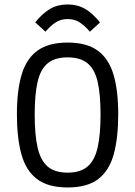

<svg xmlns="http://www.w3.org/2000/svg" viewBox="-20 -826 601 854"><path d="M280.8 7.8Q193.4 7.8 144 -30Q94.7 -67.9 75 -140.6Q55.2 -213.4 55.2 -317.9Q55.2 -423.3 76.2 -494.1Q97.2 -564.9 146.7 -600.8Q196.3 -636.7 280.8 -636.7Q365.7 -636.7 414.8 -600.8Q463.9 -564.9 484.9 -494.1Q505.9 -423.3 505.9 -317.9Q505.9 -213.4 486.1 -140.6Q466.3 -67.9 417.5 -30Q368.7 7.8 280.8 7.8ZM280.8 -58.1Q337.4 -58.1 369.4 -85.4Q401.4 -112.8 414.3 -169.9Q427.2 -227.1 427.2 -316.4Q427.2 -407.2 414.1 -463.1Q400.9 -519 368.9 -544.9Q336.9 -570.8 280.8 -570.8Q224.6 -570.8 192.6 -544.9Q160.6 -519 147.5 -463.1Q134.3 -407.2 134.3 -316.4Q134.3 -227.1 147.2 -169.9Q160.2 -112.8 191.9 -85.4Q223.6 -58.1 280.8 -58.1ZM182.1 -685.1 136.7 -726.6Q170.4 -768.1 203.9 -787.1Q237.3 -806.2 280.8 -806.2Q324.2 -806.2 357.9 -786.9Q391.6 -767.6 424.8 -726.1L379.9 -685.1Q358.4 -710.4 335.2 -725.8Q312 -741.2 280.8 -741.2Q249.5 -741.2 227.1 -726.1Q204.6 -710.9 182.1 -685.1Z"/></svg>

Font: Anaheim Medium
Style: Regular
Weight: 500
Version: Version 2.001